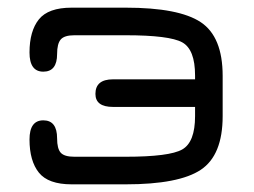

<svg xmlns="http://www.w3.org/2000/svg" viewBox="-20 -481 662 501"><path d="M167 -461H308Q447 -461 504 -423Q561 -385 561 -283V-178Q561 -76 504 -38Q447 0 308 0H167Q106 0 81.5 -30.5Q57 -61 57 -117Q57 -167 93 -167Q129 -167 129 -120Q129 -93 138.5 -82.5Q148 -72 174 -72H308Q422 -72 455.5 -91Q489 -110 489 -178V-202H275Q229 -202 229 -236Q229 -274 275 -274H489V-284Q489 -352 455.5 -370.5Q422 -389 308 -389H174Q148 -389 138.5 -378Q129 -367 129 -340Q129 -294 93 -294Q57 -294 57 -344Q57 -400 81.5 -430.5Q106 -461 167 -461Z"/></svg>

Font: Jura SemiBold
Style: Regular
Weight: 600
Designer: Daniel Johnson, Alexei Vanyashin
Foundry: Daniel Johnson
Version: Version 5.103